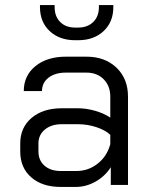

<svg xmlns="http://www.w3.org/2000/svg" viewBox="-20 -731 596 759"><path d="M60 -132V-164Q60 -227 105 -265Q150 -303 224 -303H288Q321 -303 356 -293Q391 -283 416 -266V-349Q416 -391 390 -417.5Q364 -444 321 -444H241Q198 -444 172 -424Q146 -404 146 -371H74Q74 -432 120 -469.5Q166 -507 241 -507H321Q395 -507 440.5 -463.5Q486 -420 486 -349V0H418V-70Q395 -34 357.5 -13Q320 8 280 8H220Q147 8 103.5 -30Q60 -68 60 -132ZM282 -55Q329 -55 366 -84Q403 -113 416 -161V-198Q396 -217 360.5 -228.5Q325 -240 288 -240H224Q183 -240 157.5 -219Q132 -198 132 -164V-132Q132 -97 156 -76Q180 -55 220 -55ZM138 -703V-711H196V-703Q196 -666 218 -644Q240 -622 277 -622H289Q326 -622 348.5 -644Q371 -666 371 -703V-711H428V-703Q428 -644 389.5 -608Q351 -572 289 -572H277Q215 -572 176.5 -608Q138 -644 138 -703Z"/></svg>

Font: Stavian Regular
Style: Regular
Weight: 400
Version: Version 1.000; ttfautohint (v1.6)